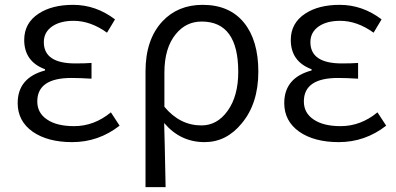

<svg xmlns="http://www.w3.org/2000/svg" viewBox="-20 -574 1637 793"><path d="M115 -30Q53 -74 53 -148Q53 -253 166 -283V-288Q80 -320 80 -409Q80 -479 140 -518Q195 -554 282 -554Q376 -554 455 -494L422 -439Q354 -488 284 -488Q230 -488 197 -466Q161 -442 161 -400Q161 -312 291 -312Q331 -312 358 -314V-249Q310 -252 275 -252Q134 -252 134 -155Q134 -107 175 -80Q215 -53 286 -53Q369 -53 438 -110L474 -55Q387 13 278 13Q177 13 115 -30Z M581 -279Q581 -411 651 -486Q715 -554 817 -554Q928 -554 988 -480Q1047 -407 1047 -278Q1047 -146 978 -64Q915 13 825 13Q725 13 658 -66Q660 -6 664 199H581ZM920 -116Q964 -177 964 -277Q964 -485 813 -485Q748 -485 706 -433Q659 -376 659 -274V-133Q723 -56 812 -56Q877 -56 920 -116Z M1216 -30Q1154 -74 1154 -148Q1154 -253 1267 -283V-288Q1181 -320 1181 -409Q1181 -479 1241 -518Q1296 -554 1383 -554Q1477 -554 1556 -494L1523 -439Q1455 -488 1385 -488Q1331 -488 1298 -466Q1262 -442 1262 -400Q1262 -312 1392 -312Q1432 -312 1459 -314V-249Q1411 -252 1376 -252Q1235 -252 1235 -155Q1235 -107 1276 -80Q1316 -53 1387 -53Q1470 -53 1539 -110L1575 -55Q1488 13 1379 13Q1278 13 1216 -30Z"/></svg>

Font: Source Han Sans CN Normal
Style: Regular
Weight: 350
Designer: Ryoko NISHIZUKA 西塚涼子 (kana, bopomofo & ideographs); Paul D. Hunt (Latin, Greek & Cyrillic); Sandoll Communications 산돌커뮤니
Foundry: Adobe
Version: Version 2.004;hotconv 1.0.118;makeotfexe 2.5.65603